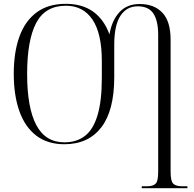

<svg xmlns="http://www.w3.org/2000/svg" viewBox="-20 -745 1015 1005"><path d="M722 240V230H750Q780 230 794 217Q808 204 808 154V-562Q808 -636 783 -674Q758 -712 701 -712Q643 -712 610.5 -662.5Q578 -613 578 -511V-341Q578 -166 510 -78Q442 10 317 10Q229 10 170 -35Q111 -80 81.5 -163Q52 -246 52 -359Q52 -471 81.5 -553Q111 -635 171.5 -680Q232 -725 325 -725Q410 -725 467 -684.5Q524 -644 553 -565Q565 -637 604.5 -680.5Q644 -724 711 -724Q787 -724 830 -678.5Q873 -633 873 -537V154Q873 204 887.5 217Q902 230 933 230H961V240ZM317 0Q381 0 424.5 -33.5Q468 -67 490.5 -141.5Q513 -216 513 -339V-425Q513 -570 464 -642.5Q415 -715 325 -715Q217 -715 169.5 -625Q122 -535 122 -358Q122 -181 170 -90.5Q218 0 317 0Z"/></svg>

Font: Noto Serif Display SemiCondensed Light
Style: Regular
Weight: 300
Width: 4
Designer: Monotype Design Team
Foundry: Monotype Imaging Inc.
Version: Version 2.009